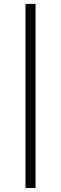

<svg xmlns="http://www.w3.org/2000/svg" viewBox="-20 -871 311 978"><path d="M109.9 -851.1H161.1V86.4H109.9Z"/></svg>

Font: Decalotype Light
Style: Regular
Weight: 300
Designer: Alfredo Marco Pradil
Foundry: Alfredo Marco Pradil
Version: Version 1.0